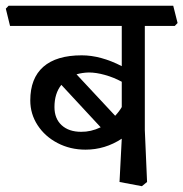

<svg xmlns="http://www.w3.org/2000/svg" viewBox="-50 -619 637 667"><path d="M453.1 -167 460.9 13.2 442.9 27.8 365.2 13.2 373 -137.2Q314.9 -99.1 247.1 -99.1Q193.8 -99.1 149.9 -122.1Q106 -145 80.6 -184.1Q55.2 -223.1 55.2 -270Q55.2 -347.2 100.6 -387Q146 -426.8 233.9 -426.8Q299.8 -426.8 373 -389.2V-528.8H-15.1L-29.8 -588.9L-20 -599.1H551.8L566.9 -539.1L557.1 -528.8H453.1ZM215.8 -360.8 350.1 -216.8Q364.3 -231.9 373 -247.1V-335Q345.2 -350.1 314.7 -358.6Q284.2 -367.2 258.8 -367.2Q235.8 -366.7 215.8 -360.8ZM299.8 -176.8 163.1 -324.2Q139.2 -294.4 139.2 -247.1Q139.2 -207 164.1 -184.1Q189 -161.1 231.9 -161.1Q265.6 -160.6 299.8 -176.8Z"/></svg>

Font: Sura
Style: Regular
Weight: 400
Designer: Carolina Giovagnoli
Foundry: Huerta Tipografica
Version: Version 1.003;PS 001.002;hotconv 1.0.70;makeotf.lib2.5.58329